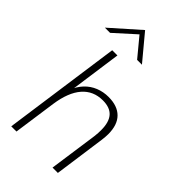

<svg xmlns="http://www.w3.org/2000/svg" viewBox="-272 -988 1069 1069"><g transform="rotate(45 263.0 -453.0)"><path d="M48 0 146 -697H187L141 -369L132 -370Q149 -413 176 -441.5Q203 -470 239 -484.5Q275 -499 316 -499Q386 -499 423.5 -461.5Q461 -424 461 -351Q461 -340 460 -328Q459 -316 457 -301L415 0H373L414 -289Q416 -303 416.5 -316Q417 -329 417 -340Q417 -402 390 -432.5Q363 -463 307 -463Q232 -463 186 -410Q140 -357 125 -254L89 0ZM28 -757 196 -906 320 -757H282L191 -867L69 -757Z"/></g></svg>

Font: Hanken Grotesk ExtraLight
Style: Italic
Weight: 250
Italic angle: -8°
Designer: Alfredo Marco Pradil
Foundry: Hanken Design Co.
Version: Version 3.013